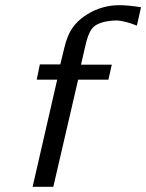

<svg xmlns="http://www.w3.org/2000/svg" viewBox="-20 -722 565 742"><path d="M122 -414 134 -473H213L228 -535Q234 -561 242 -580Q262 -633 318.5 -667.5Q375 -702 442 -702Q475 -702 525 -694L509 -623Q467 -640 433 -643Q410 -643 390 -639Q350 -631 334.5 -610Q319 -589 309 -541L293 -472H412L399 -414H282L186 0H106L201 -414Z"/></svg>

Font: Coval
Style: Light Italic
Weight: 300
Foundry: Context Ltd
Version: Version 001.000